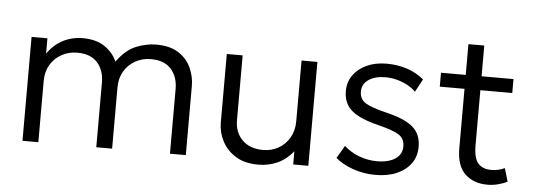

<svg xmlns="http://www.w3.org/2000/svg" viewBox="-45 -753 2480 893"><g transform="rotate(5 1195.0 -306.0)"><path d="M82 0V-485H156V-413.5Q177.5 -444.5 204 -463.5Q230.5 -482.5 259.8 -491.2Q289 -500 319.5 -500Q383.5 -500 423.2 -472.5Q463 -445 480.5 -404.5Q522 -462 570 -481Q618 -500 663 -500Q728 -500 768 -473.8Q808 -447.5 826.2 -406.8Q844.5 -366 844.5 -324V0H770.5V-302Q770.5 -359 738.8 -394.8Q707 -430.5 645 -430.5Q604.5 -430.5 571.8 -412.2Q539 -394 519.8 -361.5Q500.5 -329 500.5 -286V0H426.5V-302Q426.5 -359 394.8 -394.8Q363 -430.5 301 -430.5Q260.5 -430.5 227.5 -412.2Q194.5 -394 175.2 -361.5Q156 -329 156 -286V0Z M1183.5 15Q1119.5 15 1077.5 -11.5Q1035.5 -38 1014.5 -79Q993.5 -120 993.5 -164V-485H1067.5V-182.5Q1067.5 -125.5 1103 -90.2Q1138.5 -55 1199.5 -55Q1239.5 -55 1271.8 -73.2Q1304 -91.5 1323.2 -124.5Q1342.5 -157.5 1342.5 -201V-485H1416.5V0H1346V-61.5Q1314 -22 1272.8 -3.5Q1231.5 15 1183.5 15Z M1731 15Q1676 15 1626 -2.5Q1576 -20 1544 -48L1578.5 -107Q1608.5 -79.5 1649 -64.2Q1689.5 -49 1731.5 -49Q1786.5 -49 1817.8 -70Q1849 -91 1849 -128.5Q1849 -164 1822.5 -181.5Q1796 -199 1724.5 -217Q1637.5 -238 1598.8 -271Q1560 -304 1560 -362.5Q1560 -403.5 1582.8 -435.8Q1605.5 -468 1645.8 -486.5Q1686 -505 1738.5 -505Q1790 -505 1834.8 -490Q1879.5 -475 1913 -446.5L1880.5 -386.5Q1863.5 -403.5 1840.5 -415.8Q1817.5 -428 1791.2 -434.8Q1765 -441.5 1737.5 -441.5Q1690 -441.5 1660 -421.2Q1630 -401 1630 -365.5Q1630 -329 1659.8 -311.5Q1689.5 -294 1755 -278.5Q1842.5 -258 1881.2 -224.8Q1920 -191.5 1920 -133Q1920 -88 1896.5 -55Q1873 -22 1830.5 -3.5Q1788 15 1731 15Z M2253.5 15Q2189 15 2149 -23Q2109 -61 2109 -142V-628.5H2183V-485H2332V-420H2183V-163Q2183 -103.5 2203.8 -79.2Q2224.5 -55 2266 -55Q2284.5 -55 2300 -59Q2315.5 -63 2328 -69L2346.5 -7Q2326 3 2302 9Q2278 15 2253.5 15ZM1993.5 -420V-485H2122.5V-420Z"/></g></svg>

Font: Geologica Roman ExtraLight
Style: Regular
Weight: 250
Designer: Sindre Bremnes, Frode Helland
Foundry: Monokrom Skriftforlag AS
Version: Version 1.010;gftools[0.9.28]